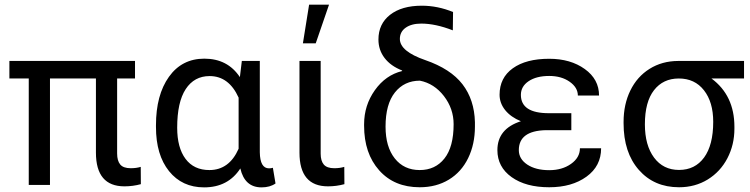

<svg xmlns="http://www.w3.org/2000/svg" viewBox="-20 -788 3196 818"><path d="M555.2 -453.6V-528.3H20V-453.6H102.5V0H192.9V-453.6H388.7V-137.7C388.7 -42 429.2 5.9 510.3 5.9C534 5.9 557.3 2.8 580.1 -3.4L579.6 -77.1C566.9 -73.2 552.7 -71.3 537.1 -71.3C516 -71.3 501 -76.6 492.2 -87.2C483.4 -97.7 479 -113.4 479 -134.3V-453.6Z M1086.9 -528.3H1010.3L1002 -459.5C967.1 -511.9 916.7 -538.1 850.6 -538.1C786.8 -538.1 736.5 -512.3 699.7 -460.7C662.9 -409.1 644.5 -340.3 644.5 -254.4V-247.1C644.5 -167.6 663.1 -104.9 700.2 -58.8C737.3 -12.8 787.1 10.3 849.6 10.3C917.6 10.3 969.1 -16.6 1003.9 -70.3C1016.3 -16.6 1046.4 10.3 1094.2 10.3C1118.3 10.3 1138.2 4.7 1153.8 -6.3L1142.6 -73.2C1137.7 -71.6 1132.2 -70.8 1126 -70.8C1100.6 -70.8 1087.6 -93.6 1086.9 -139.2ZM734.9 -244.1C734.9 -316.7 747 -371.5 771.2 -408.4C795.5 -445.4 829.4 -463.9 873 -463.9C927.7 -463.9 968.9 -433.3 996.6 -372.1V-154.3C969.9 -93.8 928.4 -63.5 872.1 -63.5C828.1 -63.5 794.3 -79.3 770.5 -111.1C746.7 -142.8 734.9 -187.2 734.9 -244.1Z M1346.2 -528.3H1255.9V-137.7C1255.9 -42 1296.4 5.9 1377.4 5.9C1401.2 5.9 1424.5 2.8 1447.3 -3.4L1446.8 -77.1C1434.1 -73.2 1419.9 -71.3 1404.3 -71.3C1383.5 -71.3 1368.6 -76.5 1359.6 -86.9C1350.7 -97.3 1346.2 -112.8 1346.2 -133.3ZM1296.9 -768.1 1270.5 -603.5H1325.2L1381.8 -768.1Z M1592.3 -619.6C1592.3 -590 1601 -563.8 1618.4 -541C1635.8 -518.2 1660.6 -500.5 1692.9 -487.8L1693.4 -485.4C1646.5 -474 1607.7 -446.8 1577.1 -403.8C1546.5 -360.8 1531.3 -312.5 1531.2 -258.8V-252.4C1531.2 -173.7 1552.7 -110.3 1595.5 -62.3C1638.3 -14.2 1695.8 9.8 1768.1 9.8C1815.3 9.8 1856.7 -1.1 1892.3 -22.7C1928 -44.4 1955.4 -75 1974.6 -114.5C1993.8 -154.1 2003.4 -198.7 2003.4 -248.5V-267.6C2001.8 -331.4 1984.1 -385.2 1950.4 -429C1916.7 -472.7 1863.9 -507.1 1791.7 -532C1719.6 -556.9 1683.6 -586.9 1683.6 -622.1C1683.6 -642.3 1691.8 -658.2 1708.3 -669.9C1724.7 -681.6 1746.9 -687.5 1774.9 -687.5C1815.3 -687.5 1860 -677.9 1909.2 -658.7L1910.2 -736.8C1866.5 -754.7 1822.1 -763.7 1776.9 -763.7C1719.9 -763.7 1674.9 -750.7 1641.8 -724.9C1608.8 -699 1592.3 -663.9 1592.3 -619.6ZM1622.6 -248.5C1622.6 -312.3 1635.9 -360.9 1662.6 -394.3C1689.3 -427.7 1724.8 -444.3 1769 -444.3C1809.7 -436.2 1843.8 -414.3 1871.3 -378.7C1898.8 -343 1912.6 -303.1 1912.6 -258.8C1912.6 -194.3 1899.6 -145.7 1873.5 -112.8C1847.5 -79.9 1812.3 -63.5 1768.1 -63.5C1723.5 -63.5 1688.1 -80 1661.9 -113C1635.7 -146.1 1622.6 -191.2 1622.6 -248.5Z M2190.4 -148.4C2190.4 -203.1 2228.5 -231.4 2304.7 -233.4H2414.1V-305.7H2318.4C2238.9 -305.7 2199.2 -331.7 2199.2 -383.8C2199.2 -407.9 2210.2 -427.3 2232.2 -442.1C2254.2 -456.9 2283.4 -464.4 2319.8 -464.4C2354.7 -464.4 2383.7 -456.1 2407 -439.7C2430.3 -423.3 2441.9 -403.6 2441.9 -380.9H2532.2C2532.2 -427.1 2512 -464.8 2471.4 -493.9C2430.9 -523 2380.4 -537.6 2319.8 -537.6C2254.1 -537.6 2202.4 -524.1 2164.8 -497.1C2127.2 -470.1 2108.4 -432.5 2108.4 -384.3C2108.4 -360.5 2116.4 -338.7 2132.3 -318.8C2148.3 -299 2170.6 -283.2 2199.2 -271.5C2132.5 -250 2099.1 -209 2099.1 -148.4C2099.1 -100.6 2119.3 -62.3 2159.7 -33.4C2200 -4.6 2253.4 9.8 2319.8 9.8C2384.3 9.8 2437.3 -5.3 2478.8 -35.4C2520.3 -65.5 2541 -105.8 2541 -156.2H2450.7C2450.7 -129.9 2438.1 -107.7 2412.8 -89.8C2387.6 -71.9 2356.6 -63 2319.8 -63C2281.4 -63 2250.2 -71 2226.3 -86.9C2202.4 -102.9 2190.4 -123.4 2190.4 -148.4Z M3149.9 -453.6V-528.3H2868.7C2823.1 -528 2782.6 -516.8 2747.3 -494.6C2712 -472.5 2684.7 -441.7 2665.5 -402.3C2646.3 -363 2636.7 -318.5 2636.7 -269V-262.7C2636.7 -179.7 2658.4 -113.5 2701.7 -64.2C2745 -14.9 2802.1 9.8 2873 9.8C2918.6 9.8 2959.4 -1.3 2995.4 -23.4C3031.3 -45.6 3059.2 -75.8 3079.1 -114C3099 -152.3 3108.9 -194.2 3108.9 -239.7V-248C3108.9 -336.9 3076.3 -405.4 3011.2 -453.6ZM2727.5 -258.3C2727.5 -322.1 2740.5 -370.6 2766.4 -403.8C2792.2 -437 2827.5 -453.6 2872.1 -453.6C2917.3 -453.6 2953 -436.8 2979.2 -403.3C3005.5 -369.8 3018.6 -325 3018.6 -269C3018.6 -203 3005.6 -152.3 2979.7 -116.9C2953.9 -81.6 2918.3 -64 2873 -64C2828.1 -64 2792.6 -81.5 2766.6 -116.5C2740.6 -151.4 2727.5 -198.7 2727.5 -258.3Z"/></svg>

Font: Roboto1
Style: rg
Weight: 400
Designer: Google
Version: Version 2.137; 2017